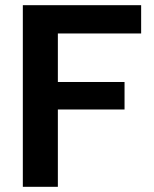

<svg xmlns="http://www.w3.org/2000/svg" viewBox="-20 -720 595 740"><path d="M68 0V-700H524V-591H203V-404H460V-298H203V0Z"/></svg>

Font: DM Sans 20pt
Style: Bold
Weight: 700
Version: Version 4.004;gftools[0.9.30]